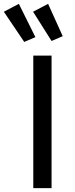

<svg xmlns="http://www.w3.org/2000/svg" viewBox="-73 -978 388 998"><path d="M-53 -917 53 -760 111 -785 25 -958ZM99 -917 195 -765 253 -790 177 -958ZM100 -689V0H195V-689Z"/></svg>

Font: Fira Sans
Style: Regular
Weight: 400
Designer: Carrois Corporate & Edenspiekermann AG
Foundry: Carrois Corporate GbR & Edenspiekermann AG
Version: Version 4.203